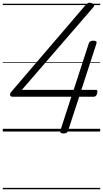

<svg xmlns="http://www.w3.org/2000/svg" viewBox="-20 -957 749 1397"><path d="M442 14Q428 14 422 9Q416 4 419 -6L499 -253H72Q58 -253 54 -264Q50 -275 63 -290L599 -916Q610 -928 619.5 -934Q629 -940 644 -935Q653 -933 659 -929Q665 -925 665.5 -918.5Q666 -912 657 -902L139 -303H516L626 -641Q633 -661 659 -661Q674 -661 679.5 -656Q685 -651 682 -641L572 -303H675Q684 -303 687 -299Q690 -295 688 -285Q686 -269 679 -261Q672 -253 662 -253H556L475 -5Q469 14 442 14ZM0 410H709V420H0ZM0 -20H709V0H0ZM0 -505H709V-500H0ZM0 -930H709V-920H0Z"/></svg>

Font: Playwrite DE LA Guides
Style: Regular
Weight: 400
Designer: Veronika Burian, José Scaglione
Foundry: TypeTogether
Version: Version 1.003